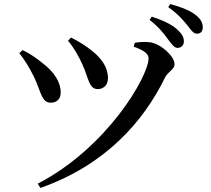

<svg xmlns="http://www.w3.org/2000/svg" viewBox="-20 -869 1040 946"><path d="M854 -633C873 -633 886 -646 886 -665C886 -685 877 -702 854 -723C826 -749 782 -769 728 -787L717 -771C763 -735 789 -702 808 -675C826 -651 839 -633 854 -633ZM950 -703C969 -703 979 -715 979 -734C979 -757 969 -776 943 -796C917 -817 874 -834 819 -849L809 -834C859 -798 881 -771 901 -747C921 -722 932 -703 950 -703ZM384 -556C417 -487 416 -430 462 -430C488 -430 512 -448 512 -484C512 -537 480 -582 433 -619C400 -645 370 -664 330 -684L315 -668C341 -639 367 -593 384 -556ZM147 -491C182 -419 184 -363 230 -363C264 -363 280 -386 279 -415C279 -463 247 -516 187 -560C164 -579 127 -606 91 -622L75 -607C100 -576 124 -538 147 -491ZM793 -487C809 -518 840 -526 840 -553C840 -592 771 -655 717 -661C692 -664 664 -662 644 -658L639 -639C689 -621 712 -604 712 -582C712 -493 508 -141 166 36L179 57C501 -56 689 -273 793 -487Z"/></svg>

Font: Source Han Serif CN SemiBold
Style: Regular
Weight: 600
Designer: Ryoko NISHIZUKA 西塚涼子 (kana & ideographs); Frank Grießhammer (Latin, Greek & Cyrillic); Wenlong ZHANG 张文龙 (bopomofo); San
Foundry: Adobe Systems Incorporated
Version: Version 1.000;PS 1;hotconv 16.6.53;makeotf.lib2.5.65590